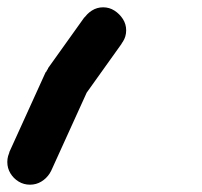

<svg xmlns="http://www.w3.org/2000/svg" viewBox="-32 -503 552 525"><path d="M-12 -60Q-12 -43 -3.5 -29Q5 -15 19 -6.5Q33 2 50 2Q67 2 81 -6.5Q95 -15 104 -29Q113 -43 113 -60Q113 -77 104 -91Q95 -105 81 -114Q67 -123 50 -123Q33 -123 19 -114Q5 -105 -3.5 -91Q-12 -77 -12 -60Z M-7 -86 107 -34 207 -254 93 -306Z M88 -280Q88 -263 96.5 -249Q105 -235 119 -226.5Q133 -218 150 -218Q167 -218 181 -226.5Q195 -235 204 -249Q213 -263 213 -280Q213 -297 204 -311Q195 -325 181 -334Q167 -343 150 -343Q133 -343 119 -334Q105 -325 96.5 -311Q88 -297 88 -280Z M99 -316 201 -244 301 -384 199 -456Z M188 -420Q188 -403 196.5 -389Q205 -375 219 -366.5Q233 -358 250 -358Q267 -358 281 -366.5Q295 -375 304 -389Q313 -403 313 -420Q313 -437 304 -451Q295 -465 281 -474Q267 -483 250 -483Q233 -483 219 -474Q205 -465 196.5 -451Q188 -437 188 -420Z"/></svg>

Font: Linefont Medium
Style: Regular
Weight: 500
Monospace: yes
Version: Version 3.002;gftools[0.9.33]